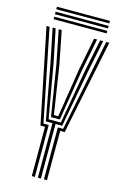

<svg xmlns="http://www.w3.org/2000/svg" viewBox="-136 -973 660 1032"><g transform="rotate(15 194.0 -457.0)"><path d="M185.5 0V-303.6H148.5L90.8 -616.5L53.3 -800H70.2L107.7 -616.5L160 -318.3H228L280.5 -616.5L317.8 -800H334.7L297.3 -616.5L239.5 -303.6H202.4V0ZM151.8 0V-274.3H126.5L19.3 -800H36.2L139.3 -288.9H168.6V0ZM219.3 0V-288.9H248.7L351.7 -800H368.6L261.4 -274.3H236.2V0ZM169.4 -332.9 123.6 -616.5 87.1 -800H103.9L140 -616.5L181.7 -347.6H205.9L248.1 -616.5L284 -800H300.9L264.6 -616.5L218.5 -332.9ZM46.8 -900.5V-914.3H341.8V-900.5ZM46.8 -845V-858.9H341.8V-845ZM46.8 -872.7V-886.6H341.8V-872.7Z"/></g></svg>

Font: Big Shoulders Inline Text SC Thin
Style: Regular
Weight: 100
Designer: Patric King
Foundry: XO Type Co
Version: Version 2.002